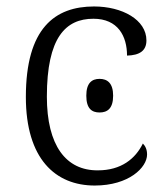

<svg xmlns="http://www.w3.org/2000/svg" viewBox="-20 -564 500 594"><path d="M273 10C379 10 435 -46 435 -86C435 -101 430 -112 422 -120C399 -73 355 -37 283 -37C184 -36 125 -114 125 -265C125 -448 183 -506 269 -506C345 -506 373 -452 373 -392C412 -393 433 -407 433 -439C433 -503 358 -544 271 -544C150 -544 60 -477 60 -264C60 -73 151 10 273 10ZM288 -216C312 -216 330 -228 330 -268C330 -307 312 -320 288 -320C264 -320 247 -307 247 -268C247 -228 264 -216 288 -216Z"/></svg>

Font: Noto Serif Light
Style: Regular
Weight: 300
Designer: Monotype Design Team
Foundry: Monotype Imaging Inc.
Version: Version 2.013